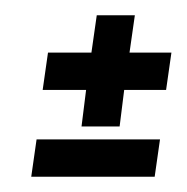

<svg xmlns="http://www.w3.org/2000/svg" viewBox="-20 -232 245 252"><path d="M28 -49 21 0H183L190 -49ZM137 -66 143 -114H198L205 -163H150L157 -212H107L100 -163H43L36 -114H93L87 -66Z"/></svg>

Font: Hussar Tani
Style: DwaKurs
Weight: 700
Foundry: Cannot Into Space Fonts
Version: Version 0.92